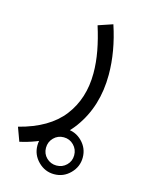

<svg xmlns="http://www.w3.org/2000/svg" viewBox="-93 -290 514 687"><g transform="rotate(15 164.0 53.5)"><path d="M90.8 256.3Q90.8 221.7 115.7 197Q140.6 172.4 174.8 172.4Q209.5 172.4 234.1 197Q258.8 221.7 258.8 256.3Q258.8 290.5 234.1 315.4Q209.5 340.3 174.8 340.3Q140.6 340.3 115.7 315.4Q90.8 290.5 90.8 256.3ZM122.6 256.3Q122.6 278.3 137.9 293.2Q153.3 308.1 174.8 308.1Q196.8 308.1 211.9 293.2Q227.1 278.3 227.1 256.3Q227.1 234.4 211.9 219Q196.8 203.6 174.8 203.6Q152.8 203.6 137.7 219Q122.6 234.4 122.6 256.3ZM24.9 260.3 6.3 209.5Q115.7 181.6 166.7 115.5Q217.8 49.3 217.8 -44.9Q217.8 -84 210 -126.5Q202.1 -168.9 187.5 -214.8L241.2 -232.9Q272 -140.1 272 -53.7Q272 63 210.2 147.9Q148.4 232.9 24.9 260.3Z"/></g></svg>

Font: Vazirmatn UI FD ExtraLight
Style: Regular
Weight: 200
Designer: Saber Rastikerdar
Foundry: Saber Rastikerdar
Version: Version 33.003